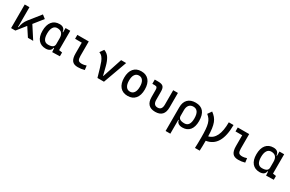

<svg xmlns="http://www.w3.org/2000/svg" viewBox="175 -1978 5510 3644"><g transform="rotate(30 2929.5 -156.0)"><path d="M82 0V-517.6H185.5V-83.5H196.3Q203.6 -137.2 222.9 -186Q242.2 -234.9 277.3 -278.8L475.6 -527.3L550.3 -469.2L391.6 -270L566.4 0H450.7L326.7 -189.5L175.8 0Z M843.8 9.8Q738.8 9.8 680.9 -58.3Q623 -126.5 623 -253.9Q623 -384.3 680.9 -455.8Q738.8 -527.3 844.7 -527.3Q955.1 -527.3 966.8 -423.8H976.6V-517.6H1080.1V-93.8L1151.4 -83V0L985.4 4.9L979.5 -80.1H966.8Q961.9 -35.6 929 -12.9Q896 9.8 843.8 9.8ZM725.6 -253.9Q725.6 -78.1 845.7 -78.1Q976.6 -78.1 976.6 -166V-291Q976.6 -439.5 844.7 -439.5Q787.6 -439.5 756.6 -391.1Q725.6 -342.8 725.6 -253.9Z M1544.9 9.8Q1458.5 9.8 1420.2 -39.1Q1381.8 -87.9 1381.8 -195.3V-431.6H1235.4V-517.6H1485.4V-200.2Q1485.4 -138.7 1503.7 -110.8Q1522 -83 1584 -83Q1622.1 -83 1679.7 -101.6L1691.4 -10.7Q1653.8 0 1619.1 4.9Q1584.5 9.8 1544.9 9.8Z M1974.6 0 1919.4 -190.4Q1900.4 -255.9 1880.6 -306.4Q1860.8 -356.9 1832.8 -391.1Q1804.7 -425.3 1760.7 -441.9L1820.3 -527.3Q1895.5 -499.5 1935.3 -435.3Q1975.1 -371.1 2000 -273.4L2046.9 -87.9H2052.7L2194.3 -517.6H2304.7L2117.2 0Z M2636.7 9.8Q2529.3 9.8 2469.7 -60.5Q2410.2 -130.9 2410.2 -258.8Q2410.2 -387.2 2469.7 -457.3Q2529.3 -527.3 2636.7 -527.3Q2744.6 -527.3 2804 -457.3Q2863.3 -387.2 2863.3 -258.8Q2863.3 -130.9 2804 -60.5Q2744.6 9.8 2636.7 9.8ZM2636.7 -83Q2693.8 -83 2724.9 -128.9Q2755.9 -174.8 2755.9 -258.8Q2755.9 -343.3 2724.9 -388.9Q2693.8 -434.6 2636.7 -434.6Q2579.6 -434.6 2548.6 -388.9Q2517.6 -343.3 2517.6 -258.8Q2517.6 -174.8 2548.6 -128.9Q2579.6 -83 2636.7 -83Z M3242.2 9.8Q3044.9 9.8 3044.9 -200.2L3044.4 -356.4Q3044.4 -394 3032.2 -409.4Q3020 -424.8 2989.7 -424.8H2932.1V-517.6H3009.3Q3085.9 -517.6 3116.9 -487.1Q3147.9 -456.5 3147.9 -380.9L3148.4 -200.2Q3148.4 -83 3242.2 -83Q3335.9 -83 3335.9 -200.2V-517.6H3439.5V-200.2Q3439.5 9.8 3242.2 9.8Z M3597.7 224.6V-295.4Q3597.7 -406.2 3657.5 -466.8Q3717.3 -527.3 3826.2 -527.3Q4054.7 -527.3 4054.7 -253.9Q4054.7 -126.5 3998.3 -58.3Q3941.9 9.8 3838.9 9.8Q3784.2 9.8 3750 -12.9Q3715.8 -35.6 3710.9 -80.1H3701.2V224.6ZM3826.2 -439.5Q3766.6 -439.5 3733.9 -400.6Q3701.2 -361.8 3701.2 -291V-166Q3701.2 -78.1 3832 -78.1Q3952.1 -78.1 3952.1 -253.9Q3952.1 -439.5 3826.2 -439.5Z M4241.2 224.6Q4243.7 176.8 4244.9 119.4Q4246.1 62 4246.1 -4.9Q4246.1 -108.9 4240.5 -181.2Q4234.9 -253.4 4220.7 -302.7Q4206.5 -352.1 4181.9 -387Q4157.2 -421.9 4119.1 -451.7L4178.7 -537.1Q4225.1 -503.4 4256.8 -465.6Q4288.6 -427.7 4307.9 -377.7Q4327.1 -327.6 4336.7 -258.1Q4346.2 -188.5 4348.6 -90.8Q4554.7 -141.1 4554.7 -517.6H4658.2Q4658.2 -41 4349.6 4.9Q4349.6 68.8 4348.4 123.5Q4347.2 178.2 4344.7 224.6Z M5060.5 9.8Q4974.1 9.8 4935.8 -39.1Q4897.5 -87.9 4897.5 -195.3V-431.6H4751V-517.6H5001V-200.2Q5001 -138.7 5019.3 -110.8Q5037.6 -83 5099.6 -83Q5137.7 -83 5195.3 -101.6L5207 -10.7Q5169.4 0 5134.8 4.9Q5100.1 9.8 5060.5 9.8Z M5531.2 9.8Q5426.3 9.8 5368.4 -58.3Q5310.5 -126.5 5310.5 -253.9Q5310.5 -384.3 5368.4 -455.8Q5426.3 -527.3 5532.2 -527.3Q5642.6 -527.3 5654.3 -423.8H5664.1V-517.6H5767.6V-93.8L5838.9 -83V0L5672.9 4.9L5667 -80.1H5654.3Q5649.4 -35.6 5616.5 -12.9Q5583.5 9.8 5531.2 9.8ZM5413.1 -253.9Q5413.1 -78.1 5533.2 -78.1Q5664.1 -78.1 5664.1 -166V-291Q5664.1 -439.5 5532.2 -439.5Q5475.1 -439.5 5444.1 -391.1Q5413.1 -342.8 5413.1 -253.9Z"/></g></svg>

Font: Caskaydia Cove
Style: Regular
Weight: 400
Monospace: yes
Designer: Aaron Bell
Foundry: Saja Typeworks
Version: Version 4.300; ttfautohint (v1.8.3)